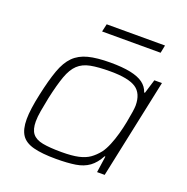

<svg xmlns="http://www.w3.org/2000/svg" viewBox="-125 -801 899 925"><g transform="rotate(20 325.0 -338.5)"><path d="M259 8Q187 8 143 -3.5Q99 -15 80 -43.5Q61 -72 61 -124Q61 -149 65.5 -182Q70 -215 79 -256Q96 -335 114.5 -386.5Q133 -438 161.5 -466.5Q190 -495 234.5 -506.5Q279 -518 348 -518Q409 -518 450.5 -509.5Q492 -501 516 -483.5Q540 -466 549 -438H553L575 -510H614L506 0H467L479 -84H475Q455 -46 427 -25.5Q399 -5 358 1.5Q317 8 259 8ZM272 -32Q326 -32 359.5 -39.5Q393 -47 415 -62.5Q437 -78 457 -103Q471 -122 483 -151Q495 -180 504 -212.5Q513 -245 519 -276Q525 -307 528.5 -330.5Q532 -354 532 -364Q532 -427 493 -452.5Q454 -478 362 -478Q300 -478 261 -470.5Q222 -463 197.5 -440Q173 -417 157 -372.5Q141 -328 125 -255Q117 -216 111.5 -184Q106 -152 106 -129Q106 -88 122.5 -67Q139 -46 175.5 -39Q212 -32 272 -32ZM258 -645 267 -685H566L558 -645Z"/></g></svg>

Font: Saira Expanded ExtraLight
Style: Italic
Weight: 250
Width: 7
Italic angle: -12°
Designer: Hector Gatti with collaboration of the Omnibus-Type team
Foundry: Omnibus-Type
Version: Version 1.101